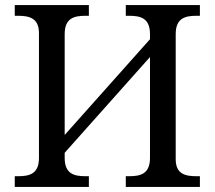

<svg xmlns="http://www.w3.org/2000/svg" viewBox="-20 -734 843 754"><path d="M38 0H329V-42H316C271 -42 234 -51 234 -114V-134L569 -510V-114C569 -51 532 -42 487 -42H474V0H765V-42H752C708 -42 670 -50 670 -109V-600C670 -663 707 -672 752 -672H765V-714H474V-672H487C532 -672 569 -663 569 -600V-580L234 -204V-600C234 -663 271 -672 316 -672H329V-714H38V-672H51C95 -672 133 -663 133 -604V-114C133 -51 96 -42 51 -42H38Z"/></svg>

Font: Noto Serif Thai
Style: Regular
Weight: 400
Designer: Monotype Design Team
Foundry: Monotype Imaging Inc.
Version: Version 1.901